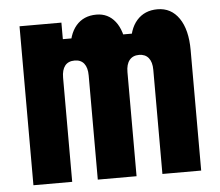

<svg xmlns="http://www.w3.org/2000/svg" viewBox="-48 -687 846 740"><g transform="rotate(-5 375.0 -317.0)"><path d="M52 -615H214V-551H309L240 -503Q243 -566 272 -600Q301 -634 351 -634Q396 -634 423.5 -599Q451 -564 455 -499L399 -549H543L474 -503Q477 -566 507 -600Q537 -634 587 -634Q640 -634 670.5 -589.5Q701 -545 701 -466V0H551V-403Q551 -433 538 -449Q525 -465 501 -465Q477 -465 464 -449Q451 -433 451 -403V0H301V-403Q301 -433 288.5 -449Q276 -465 252 -465Q227 -465 214.5 -449Q202 -433 202 -403V0H52Z"/></g></svg>

Font: Martian Mono SemiExpanded
Style: Bold
Weight: 700
Width: 6
Designer: Roman Shamin
Foundry: Evil Martians
Version: Version 1.000